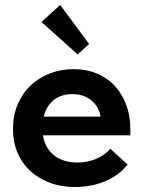

<svg xmlns="http://www.w3.org/2000/svg" viewBox="-20 -742 574 769"><path d="M280 7Q225 7 179.5 -10Q134 -27 101 -57.5Q68 -88 50 -130.5Q32 -173 32 -225Q32 -280 51 -324.5Q70 -369 103 -400Q136 -431 180 -448Q224 -465 274 -465Q328 -465 370.5 -446.5Q413 -428 442 -395.5Q471 -363 486.5 -319.5Q502 -276 502 -226V-200H152Q161 -147 197.5 -119Q234 -91 290 -91Q330 -91 364.5 -105.5Q399 -120 422 -146L491 -83Q456 -39 401 -16Q346 7 280 7ZM269 -365Q225 -365 195.5 -341.5Q166 -318 155 -275H383Q377 -313 347 -339Q317 -365 269 -365ZM337 -566 291 -524 146 -654 221 -722Z"/></svg>

Font: Tilda Sans Bold
Style: Regular
Weight: 700
Designer: ParaType Ltd
Foundry: ParaType Ltd
Version: Version 1.009